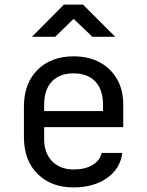

<svg xmlns="http://www.w3.org/2000/svg" viewBox="-20 -805 640 835"><path d="M300 10Q203 10 143.5 -48.5Q84 -107 84 -210V-340Q84 -443 143.5 -501.5Q203 -560 300 -560Q365 -560 413.5 -534Q462 -508 489 -461Q516 -414 516 -350V-252H172V-200Q172 -139 207 -103.5Q242 -68 300 -68Q350 -68 382.5 -87.5Q415 -107 422 -140H512Q503 -71 445 -30.5Q387 10 300 10ZM172 -322H428V-350Q428 -415 394.5 -450.5Q361 -486 300 -486Q239 -486 205.5 -450.5Q172 -415 172 -350ZM119 -645 258 -785H341L481 -645H382L300 -723L220 -645Z"/></svg>

Font: JetBrainsMono Nerd Font Mono
Style: Regular
Weight: 400
Monospace: yes
Designer: Philipp Nurullin, Konstantin Bulenkov
Foundry: JetBrains
Version: Version 2.304; ttfautohint (v1.8.4.7-5d5b);Nerd Fonts 2.3.0